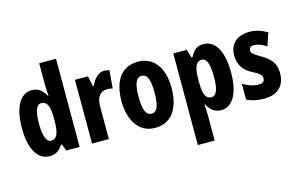

<svg xmlns="http://www.w3.org/2000/svg" viewBox="-115 -1059 2486 1599"><g transform="rotate(-15 1127.5 -260.0)"><path d="M198 10C251 10 280 -10 313 -57H322L342 0H458V-760H313V-578C313 -557 315 -525 318 -479H313C284 -535 244 -560 193 -560C94 -560 34 -453 34 -276C34 -98 93 10 198 10ZM243 -111C203 -111 181 -165 181 -277C181 -381 202 -435 243 -435C292 -435 313 -391 313 -292V-261C313 -156 291 -111 243 -111Z M818 -560C765 -560 724 -509 704 -461H697L676 -550H565V0H710V-279C710 -358 740 -405 803 -405C822 -405 837 -403 850 -398L863 -553C844 -558 831 -560 818 -560Z M1325 -276C1325 -458 1240 -560 1110 -560C957 -560 893 -439 893 -276C893 -126 960 10 1108 10C1269 10 1325 -129 1325 -276ZM1040 -274C1040 -386 1061 -438 1109 -438C1159 -438 1178 -385 1178 -276C1178 -166 1159 -112 1109 -112C1061 -112 1040 -167 1040 -274Z M1675 -560C1626 -560 1593 -544 1559 -478H1551L1530 -550H1413V240H1558V27C1558 7 1557 -26 1554 -72H1559C1587 -15 1629 10 1679 10C1777 10 1837 -97 1837 -273C1837 -454 1778 -560 1675 -560ZM1628 -438C1670 -438 1690 -384 1690 -272C1690 -167 1669 -115 1627 -115C1579 -115 1558 -159 1558 -258V-287C1558 -394 1579 -438 1628 -438Z M2230 -165C2230 -249 2184 -296 2117 -334C2047 -376 2037 -385 2037 -408C2037 -431 2052 -443 2080 -443C2116 -443 2153 -426 2185 -404L2223 -515C2173 -544 2126 -560 2071 -560C1962 -560 1898 -500 1898 -401C1898 -323 1935 -269 2003 -233C2076 -196 2085 -180 2085 -157C2085 -128 2068 -115 2034 -115C1985 -115 1936 -135 1899 -159V-21C1945 1 1995 10 2048 10C2162 10 2230 -50 2230 -165Z"/></g></svg>

Font: Noto Sans Arabic UI XCn XBd
Style: Regular
Weight: 800
Width: 2
Designer: Monotype Design Team, Nadine Chahine and Nizar Qandah
Foundry: Monotype Imaging Inc.
Version: Version 2.010